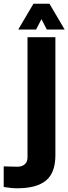

<svg xmlns="http://www.w3.org/2000/svg" viewBox="-106 -800 368 1033"><path d="M-13 213Q-30 213 -49 211Q-68 209 -86 206V95Q-72.5 95.5 -49.8 96.2Q-27 97 -13 97Q12.5 97 27.2 84Q42 71 42 47V-600H192V35Q192 130 141.2 171.5Q90.5 213 -13 213ZM-8 -641 74 -780H160L242 -641H146L117 -697L88 -641Z"/></svg>

Font: Big Shoulders Stencil Display Black
Style: Regular
Weight: 900
Designer: Patric King
Foundry: XO Type Co
Version: Version 1.000